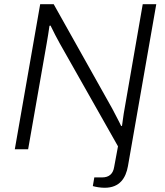

<svg xmlns="http://www.w3.org/2000/svg" viewBox="-20 -706 779 908"><path d="M475 182C547 182 575 135 585 80L719 -686H655L569 -191C563 -160 561 -135 557 -111L553 -110C542 -134 521 -172 511 -192L234 -686H170L50 0H113L201 -502C205 -526 211 -560 214 -584L219 -585C230 -561 253 -518 263 -500L538 -14L520 83C515 116 496 133 463 133H426L419 174C432 178 455 182 475 182Z"/></svg>

Font: Archivo ExtraLight
Style: Italic
Weight: 200
Italic angle: -10°
Designer: Hector Gatti
Foundry: Omnibus-Type
Version: Version 2.001